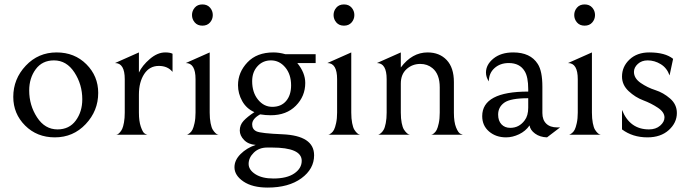

<svg xmlns="http://www.w3.org/2000/svg" viewBox="-20 -609 3120 868"><path d="M40 -171Q40 -252 96.5 -312Q153 -372 236 -372Q317 -372 370.5 -318.5Q424 -265 424 -189Q424 -108 367.5 -48Q311 12 228 12Q147 12 93.5 -41.5Q40 -95 40 -171ZM352 -160Q352 -227 316.5 -281.5Q281 -336 224 -336Q171 -336 141.5 -296Q112 -256 112 -200Q112 -133 147.5 -78.5Q183 -24 240 -24Q293 -24 322.5 -64Q352 -104 352 -160Z M608 -281Q623 -313 657.5 -342.5Q692 -372 727 -372Q749 -372 760 -366V-284Q738 -311 698 -311Q656 -311 632 -274.5Q608 -238 608 -181V-100Q608 -61 616.5 -36.5Q625 -12 632.5 -6.5Q640 -1 646 0H505Q508 0 512 -2Q516 -4 522 -10.5Q528 -17 532.5 -26.5Q537 -36 540.5 -55.5Q544 -75 544 -100V-251Q544 -324 500 -324L608 -372Z M929.5 -507.5Q917 -493 895 -493Q873 -493 860.5 -507.5Q848 -522 848 -541Q848 -560 860.5 -574.5Q873 -589 895 -589Q917 -589 929.5 -574.5Q942 -560 942 -541Q942 -522 929.5 -507.5ZM864 -251Q864 -324 820 -324L928 -372V-100Q928 -73 932 -52.5Q936 -32 942 -22.5Q948 -13 954 -7.5Q960 -2 964 -1L968 0H824Q826 0 828.5 -1Q831 -2 838 -7.5Q845 -13 850 -22.5Q855 -32 859.5 -52.5Q864 -73 864 -100Z M1270 -364H1407V-324H1324Q1360 -280 1360 -234Q1360 -174 1317.5 -131Q1275 -88 1204 -88Q1180 -88 1156 -92Q1120 -72 1120 -47Q1120 -24 1140 -15Q1160 -6 1256 -2Q1400 4 1400 93Q1400 155 1342.5 197Q1285 239 1190 239Q1121 239 1080.5 211.5Q1040 184 1040 147Q1040 115 1067.5 87.5Q1095 60 1136 46Q1103 44 1083.5 24Q1064 4 1064 -19Q1064 -44 1081 -62.5Q1098 -81 1130 -102Q1094 -118 1075 -152Q1056 -186 1056 -224Q1056 -282 1098.5 -327Q1141 -372 1216 -372Q1242 -372 1270 -364ZM1205 -336Q1168 -336 1144 -309.5Q1120 -283 1120 -242Q1120 -191 1146.5 -158.5Q1173 -126 1211 -126Q1251 -126 1273.5 -152.5Q1296 -179 1296 -223Q1296 -273 1269.5 -304.5Q1243 -336 1205 -336ZM1209 58H1188Q1151 58 1127.5 81Q1104 104 1104 132Q1104 159 1134.5 178.5Q1165 198 1216 198Q1277 198 1310.5 175Q1344 152 1344 118Q1344 58 1209 58Z M1569.5 -507.5Q1557 -493 1535 -493Q1513 -493 1500.5 -507.5Q1488 -522 1488 -541Q1488 -560 1500.5 -574.5Q1513 -589 1535 -589Q1557 -589 1569.5 -574.5Q1582 -560 1582 -541Q1582 -522 1569.5 -507.5ZM1504 -251Q1504 -324 1460 -324L1568 -372V-100Q1568 -73 1572 -52.5Q1576 -32 1582 -22.5Q1588 -13 1594 -7.5Q1600 -2 1604 -1L1608 0H1464Q1466 0 1468.5 -1Q1471 -2 1478 -7.5Q1485 -13 1490 -22.5Q1495 -32 1499.5 -52.5Q1504 -73 1504 -100Z M1792 -304Q1843 -372 1913 -372Q1967 -372 1999.5 -337.5Q2032 -303 2032 -238V-99Q2032 -57 2042 -32.5Q2052 -8 2062 -4L2072 0H1928Q1930 0 1932.5 -0.5Q1935 -1 1942 -6.5Q1949 -12 1954 -21.5Q1959 -31 1963.5 -51.5Q1968 -72 1968 -100V-214Q1968 -274 1935 -301Q1912 -320 1880 -320Q1844 -320 1818 -296.5Q1792 -273 1792 -231V-100Q1792 -73 1796 -53Q1800 -33 1806 -23.5Q1812 -14 1818.5 -8Q1825 -2 1829 -1L1833 0H1689Q1691 0 1693.5 -1Q1696 -2 1702.5 -7.5Q1709 -13 1714.5 -22.5Q1720 -32 1724 -52.5Q1728 -73 1728 -100V-251Q1728 -324 1684 -324L1792 -372Z M2453 12Q2421 11 2399 -5Q2377 -21 2374 -42Q2356 -16 2326.5 -2Q2297 12 2268 12Q2222 12 2191 -14.5Q2160 -41 2160 -84Q2160 -195 2368 -195V-206Q2368 -261 2352 -287Q2330 -324 2280 -324Q2241 -324 2215.5 -301Q2190 -278 2190 -241Q2177 -260 2177 -281Q2177 -317 2211 -344.5Q2245 -372 2300 -372Q2378 -372 2411 -320Q2432 -288 2432 -217V-98Q2432 -67 2449.5 -50Q2467 -33 2499 -33H2512ZM2368 -165Q2288 -165 2260 -145Q2232 -125 2232 -91Q2232 -63 2247 -47Q2262 -31 2287 -31Q2327 -31 2352 -65Q2368 -86 2368 -122Z M2657.5 -507.5Q2645 -493 2623 -493Q2601 -493 2588.5 -507.5Q2576 -522 2576 -541Q2576 -560 2588.5 -574.5Q2601 -589 2623 -589Q2645 -589 2657.5 -574.5Q2670 -560 2670 -541Q2670 -522 2657.5 -507.5ZM2592 -251Q2592 -324 2548 -324L2656 -372V-100Q2656 -73 2660 -52.5Q2664 -32 2670 -22.5Q2676 -13 2682 -7.5Q2688 -2 2692 -1L2696 0H2552Q2554 0 2556.5 -1Q2559 -2 2566 -7.5Q2573 -13 2578 -22.5Q2583 -32 2587.5 -52.5Q2592 -73 2592 -100Z M2907 12Q2840 12 2792 -24V-112Q2827 -24 2914 -24Q2945 -24 2964.5 -41Q2984 -58 2984 -78Q2984 -102 2954 -122Q2924 -142 2888 -155.5Q2852 -169 2822 -197Q2792 -225 2792 -263Q2792 -308 2826 -340Q2860 -372 2915 -372Q2987 -372 3023 -343L3007 -268Q2995 -302 2967 -319Q2939 -336 2908 -336Q2881 -336 2863.5 -320Q2846 -304 2846 -284Q2846 -255 2876.5 -234Q2907 -213 2943 -201.5Q2979 -190 3009.5 -163.5Q3040 -137 3040 -98Q3040 -54 3003.5 -21Q2967 12 2907 12Z"/></svg>

Font: Bellefair
Style: Regular
Weight: 400
Designer: Nick Shinn, Liron Lavi Turkenic
Foundry: Shinntype
Version: Version 1.003;PS 001.003;hotconv 1.0.88;makeotf.lib2.5.64775